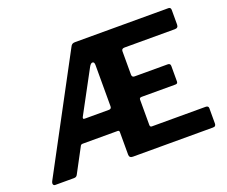

<svg xmlns="http://www.w3.org/2000/svg" viewBox="-120 -930 1320 1118"><g transform="rotate(-20 540.0 -371.0)"><path d="M1023 -128Q1041 -128 1041 -113V-18Q1041 -10 1037 -5Q1033 0 1022 0H526Q504 0 504 -21V-160Q504 -171 494 -171H277Q266 -171 262 -161L183 -13Q180 -7 175 -3.5Q170 0 161 0H45Q36 0 33 -8Q30 -16 37 -29L408 -722Q413 -733 419.5 -737.5Q426 -742 437 -742H1016Q1031 -742 1031 -725V-635Q1031 -614 1010 -614H698Q679 -614 679 -598V-453Q679 -436 695 -436H900Q917 -436 917 -420V-324Q917 -318 914 -314Q911 -310 902 -310H693Q679 -310 679 -298V-141Q679 -128 690 -128H1023ZM488 -304Q504 -304 504 -320V-576Q504 -595 493 -596Q482 -597 471 -577L333 -321Q323 -304 338 -304H488Z"/></g></svg>

Font: Libre Franklin Thin
Style: Bold
Weight: 700
Version: Version 3.000